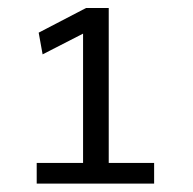

<svg xmlns="http://www.w3.org/2000/svg" viewBox="-20 -801 477 475"><path d="M185.5 -717.8 85.4 -666.5 75.7 -720.2 192.9 -781.2H249V-397.9H361.3V-346.7H70.8V-397.9H185.5Z"/></svg>

Font: Andika Basic
Style: Regular
Weight: 400
Designer: Annie Olsen & Victor Gaultney
Foundry: SIL International
Version: Version 1.000